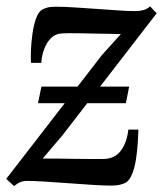

<svg xmlns="http://www.w3.org/2000/svg" viewBox="-25 -584 521 614"><path d="M20 11 -5 -12 301 -408 361.5 -475Q349.5 -475.5 328.8 -475.8Q308 -476 283.5 -476.5Q259 -477 235.5 -477.5Q212 -478 193.8 -477.8Q175.5 -477.5 167 -476.5Q150 -474.5 137 -461Q124 -447.5 116.2 -426.8Q108.5 -406 107 -383H74Q73 -399 74 -424.2Q75 -449.5 78.8 -476Q82.5 -502.5 89.8 -523.5Q97 -544.5 108 -552Q114 -556 124.2 -559.2Q134.5 -562.5 152 -562.5Q180.5 -562.5 214.8 -560.2Q249 -558 284.5 -555.5Q320 -553 351.8 -550.8Q383.5 -548.5 407 -548.5Q421 -548.5 432.8 -551.5Q444.5 -554.5 455 -563.5L476 -541.5L174.5 -151L111.5 -77Q131 -77 159 -76.8Q187 -76.5 216.2 -76Q245.5 -75.5 269 -75.5Q292.5 -75.5 303 -75.5Q341 -75.5 360.8 -101.2Q380.5 -127 385.5 -169.5H417.5Q417 -149 415.2 -123.2Q413.5 -97.5 409.5 -72.5Q405.5 -47.5 397.8 -28.2Q390 -9 378.5 -0.5Q372.5 3 360.5 6.2Q348.5 9.5 331 9.5Q304.5 9.5 268 7Q231.5 4.5 192.8 1.8Q154 -1 119.5 -3.2Q85 -5.5 62 -5.5Q50 -5.5 40.5 -1.8Q31 2 20 11ZM96.5 -254 107.5 -307H388L377.5 -254Z"/></svg>

Font: Merriweather 24pt SemiCondensed
Style: Italic
Weight: 400
Width: 4
Italic angle: -7.8°
Designer: Eben Sorkin
Foundry: Eben Sorkin
Version: Version 2.101